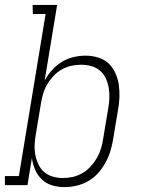

<svg xmlns="http://www.w3.org/2000/svg" viewBox="-53 -755 573 783"><path d="M210 8Q184 8 160 1Q136 -6 118 -23Q100 -40 90.5 -62.5Q81 -85 77 -110L59 0H-33V-37H24L133 -698H81L80 -735H180L129 -426Q141 -449 159 -469Q177 -489 199 -502.5Q221 -516 246 -522Q271 -528 296 -528Q322 -528 347 -520.5Q372 -513 389.5 -496.5Q407 -480 417.5 -457Q428 -434 431.5 -409Q435 -384 434 -357.5Q433 -331 428 -305L408 -185Q404 -161 396.5 -137Q389 -113 376.5 -90.5Q364 -68 346.5 -48.5Q329 -29 306 -16Q283 -3 258.5 2.5Q234 8 210 8ZM204 -29Q224 -29 244 -33.5Q264 -38 283 -49Q302 -60 317 -76.5Q332 -93 342.5 -111.5Q353 -130 359 -150Q365 -170 368 -191L388 -311Q392 -332 393 -353.5Q394 -375 390.5 -396Q387 -417 378.5 -435.5Q370 -454 354.5 -467Q339 -480 319 -485.5Q299 -491 277 -491Q257 -491 237 -486.5Q217 -482 198.5 -471.5Q180 -461 165 -445Q150 -429 139.5 -411Q129 -393 123 -373Q117 -353 114 -333L94 -213Q90 -191 88.5 -169.5Q87 -148 90.5 -127Q94 -106 102.5 -87Q111 -68 126 -54.5Q141 -41 161.5 -35Q182 -29 204 -29Z"/></svg>

Font: Iosevka Curly Slab Extralight
Style: Italic
Weight: 200
Italic angle: -9°
Monospace: yes
Designer: Belleve Invis
Foundry: Belleve Invis
Version: Version 22.1.2; ttfautohint (v1.8.4)